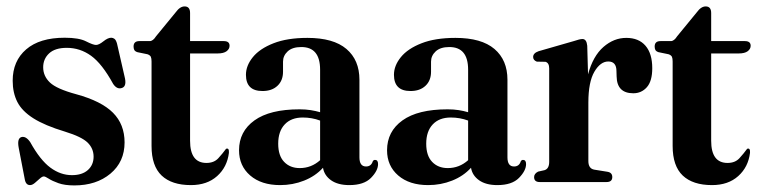

<svg xmlns="http://www.w3.org/2000/svg" viewBox="-20 -567 2364 598"><path d="M204 -21.5Q236 -21.5 253.8 -37.5Q271.5 -53.5 271.5 -79Q271.5 -104.5 253 -122.8Q234.5 -141 182.5 -157Q119.5 -176 84 -198.5Q48.5 -221 34 -249.5Q19.5 -278 19.5 -315.5Q19.5 -377 61.5 -413.2Q103.5 -449.5 181.5 -449.5Q226 -449.5 248 -438.2Q270 -427 279 -427Q288 -427 302 -438.2Q316 -449.5 326.5 -449.5Q332 -449.5 336.8 -445.8Q341.5 -442 344.5 -431L368 -328.5Q375.5 -299.5 361 -293.5Q345 -287 332.5 -305.5Q298 -368.5 263.8 -393.2Q229.5 -418 188 -418Q151.5 -418 133 -400.8Q114.5 -383.5 114.5 -357.5Q114.5 -330 135.5 -310Q156.5 -290 217.5 -273.5Q296 -252 332 -215.8Q368 -179.5 368 -123.5Q368 -63 324 -26.2Q280 10.5 211.5 10.5Q181.5 10.5 162 3.5Q142.5 -3.5 131.8 -10.5Q121 -17.5 116.5 -17.5Q111.5 -17.5 104 -10.8Q96.5 -4 88.5 2.8Q80.5 9.5 73.5 9.5Q60 9.5 57 -9.5L38.5 -105.5Q32.5 -135.5 46.5 -140Q60.5 -144 74 -124.5Q105 -68.5 136.8 -45Q168.5 -21.5 204 -21.5Z M439.5 -398 408 -404.5Q400.5 -407 398.2 -411.5Q396 -416 396 -422Q396 -439 414 -439H446.5Q456.5 -439 466 -454L527.5 -529Q540.5 -547 555 -547Q572 -547 572 -526.5V-439H677Q695 -439 695 -424.5Q695 -414.5 685.8 -407.5Q676.5 -400.5 657.5 -400.5H572V-128.5Q572 -59.5 623 -59.5Q646.5 -59.5 660 -74.2Q673.5 -89 684 -103.5Q694 -107.5 693 -91Q687.5 -46.5 656.2 -18.5Q625 9.5 574.5 9.5Q515 9.5 483.5 -20.2Q452 -50 452 -112.5V-375.5Q452 -385 449.8 -390Q447.5 -395 439.5 -398Z M724.5 -99Q724.5 -157.5 772.5 -192Q820.5 -226.5 913 -226.5Q932 -226.5 947.8 -224Q963.5 -221.5 977 -217.5V-350Q977 -420.5 918.5 -420.5Q890.5 -420.5 876 -407Q861.5 -393.5 861.5 -375V-343.5Q861.5 -316 844.2 -299.8Q827 -283.5 797.5 -283.5Q746 -283.5 746 -334Q746 -362.5 767.5 -389Q789 -415.5 831.8 -432.2Q874.5 -449 937.5 -449Q1018.5 -449 1059 -414.5Q1099.5 -380 1099.5 -318.5V-77Q1099.5 -48.5 1120 -48.5Q1136 -48.5 1141 -64.5Q1143.5 -69 1148 -69Q1157.5 -69 1157.5 -56Q1157.5 -35.5 1135.5 -13Q1113.5 9.5 1068 9.5Q1032.5 9.5 1011.2 -5.5Q990 -20.5 986 -44.5Q962.5 -18.5 927.2 -4.5Q892 9.5 852.5 9.5Q794 9.5 759.2 -20.5Q724.5 -50.5 724.5 -99ZM846.5 -119.5Q846.5 -82 865 -62.8Q883.5 -43.5 913.5 -43.5Q949.5 -43.5 977 -68V-191.5Q951.5 -201 923 -201Q887 -201 866.8 -179.5Q846.5 -158 846.5 -119.5Z M1185.5 -99Q1185.5 -157.5 1233.5 -192Q1281.5 -226.5 1374 -226.5Q1393 -226.5 1408.8 -224Q1424.5 -221.5 1438 -217.5V-350Q1438 -420.5 1379.5 -420.5Q1351.5 -420.5 1337 -407Q1322.5 -393.5 1322.5 -375V-343.5Q1322.5 -316 1305.2 -299.8Q1288 -283.5 1258.5 -283.5Q1207 -283.5 1207 -334Q1207 -362.5 1228.5 -389Q1250 -415.5 1292.8 -432.2Q1335.5 -449 1398.5 -449Q1479.5 -449 1520 -414.5Q1560.5 -380 1560.5 -318.5V-77Q1560.5 -48.5 1581 -48.5Q1597 -48.5 1602 -64.5Q1604.5 -69 1609 -69Q1618.5 -69 1618.5 -56Q1618.5 -35.5 1596.5 -13Q1574.5 9.5 1529 9.5Q1493.5 9.5 1472.2 -5.5Q1451 -20.5 1447 -44.5Q1423.5 -18.5 1388.2 -4.5Q1353 9.5 1313.5 9.5Q1255 9.5 1220.2 -20.5Q1185.5 -50.5 1185.5 -99ZM1307.5 -119.5Q1307.5 -82 1326 -62.8Q1344.5 -43.5 1374.5 -43.5Q1410.5 -43.5 1438 -68V-191.5Q1412.5 -201 1384 -201Q1348 -201 1327.8 -179.5Q1307.5 -158 1307.5 -119.5Z M1809 -424.5 1811.5 -335.5Q1827 -392.5 1859.5 -420.8Q1892 -449 1930.5 -449Q1969.5 -449 1990.5 -424.5Q2011.5 -400 2011.5 -354.5Q2011.5 -314.5 1994.8 -295.5Q1978 -276.5 1952.5 -276.5Q1901.5 -276.5 1900.5 -329L1900 -345.5Q1900 -375.5 1874.5 -375.5Q1850 -375.5 1831.2 -343.5Q1812.5 -311.5 1812.5 -247.5V-65.5Q1812.5 -41.5 1831.5 -38.5L1872 -32Q1887 -29.5 1887 -15.5Q1887 0 1869 0H1661Q1643.5 0 1643.5 -15.5Q1643.5 -26 1656 -32.5L1676 -37Q1690.5 -41.5 1690.5 -63V-354Q1690.5 -371 1679 -374.5L1652 -375Q1640.5 -379.5 1640.5 -389.5Q1640.5 -401.5 1657.5 -407.5L1767 -439Q1786 -445.5 1794 -445.5Q1807 -445.5 1809 -424.5Z M2062.5 -398 2031 -404.5Q2023.5 -407 2021.2 -411.5Q2019 -416 2019 -422Q2019 -439 2037 -439H2069.5Q2079.5 -439 2089 -454L2150.5 -529Q2163.5 -547 2178 -547Q2195 -547 2195 -526.5V-439H2300Q2318 -439 2318 -424.5Q2318 -414.5 2308.8 -407.5Q2299.5 -400.5 2280.5 -400.5H2195V-128.5Q2195 -59.5 2246 -59.5Q2269.5 -59.5 2283 -74.2Q2296.5 -89 2307 -103.5Q2317 -107.5 2316 -91Q2310.5 -46.5 2279.2 -18.5Q2248 9.5 2197.5 9.5Q2138 9.5 2106.5 -20.2Q2075 -50 2075 -112.5V-375.5Q2075 -385 2072.8 -390Q2070.5 -395 2062.5 -398Z"/></svg>

Font: Fraunces 144pt S050 SemiBold
Style: Regular
Weight: 600
Version: Version 1.000; ttfautohint (v1.8.3)